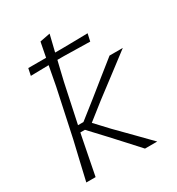

<svg xmlns="http://www.w3.org/2000/svg" viewBox="-176 -854 893 966"><g transform="rotate(-30 270.0 -370.5)"><path d="M42.5 0Q55.5 -56 67.5 -107.8Q79.5 -159.5 94 -220.5L152.5 -494Q158 -523 163.2 -551Q168.5 -579 173.5 -606Q124.5 -605.5 69 -604L77.5 -644.5H181Q185 -666 189.2 -687.2Q193.5 -708.5 197.5 -729.5L257 -741Q251 -716.5 245.2 -692.5Q239.5 -668.5 233.5 -644.5H271.5Q310.5 -645 345.8 -645.5Q381 -646 423.5 -647L414 -604Q372.5 -605 337.5 -605.5Q302.5 -606 263.5 -607H225Q218 -579 211.5 -551Q205 -523 198 -494L150.5 -270.5H182L281.5 -349Q326.5 -385.5 372.2 -422Q418 -458.5 463 -494.5H540Q483.5 -451.5 427 -408.5Q370.5 -365.5 313.5 -322.5L216.5 -246L286 -171.5Q328.5 -128.5 370.8 -85.5Q413 -42.5 454.5 0H383.5Q351 -36 318.2 -71.8Q285.5 -107.5 252.5 -143.5L169 -233H142.5L139 -216.5Q127.5 -156.5 117.2 -105.8Q107 -55 96.5 0Z"/></g></svg>

Font: Commissioner Loud ExtraLight
Style: Italic
Weight: 200
Italic angle: -12°
Designer: Kostas Bartsokas
Foundry: Kostas Bartsokas
Version: Version 1.000; ttfautohint (v1.8.3)